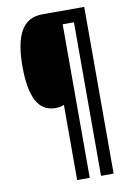

<svg xmlns="http://www.w3.org/2000/svg" viewBox="-96 -820 691 1006"><g transform="rotate(-10 249.0 -316.5)"><path d="M425 127H358V-690H298V127H231V-273Q213 -264 186 -264Q117 -264 84.5 -325Q52 -386 52 -509Q52 -634 88 -697Q124 -760 203 -760H425Z"/></g></svg>

Font: Noto Sans Malayalam ExtraCondensed SemiBold
Style: Regular
Weight: 600
Width: 2
Designer: Jelle Bosma - Monotype Design Team
Foundry: Monotype Imaging Inc.
Version: Version 2.104; ttfautohint (v1.8.4.7-5d5b)